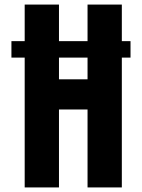

<svg xmlns="http://www.w3.org/2000/svg" viewBox="-20 -820 621 840"><path d="M88 0V-568H30V-640H88V-800H238V-640H363V-800H513V-640H551V-568H513V0H363V-341H238V0ZM238 -473H363V-568H238Z"/></svg>

Font: Big Shoulders Text Black
Style: Regular
Weight: 900
Designer: Patric King
Foundry: XO Type Co
Version: Version 1.000; ttfautohint (v1.8.2)